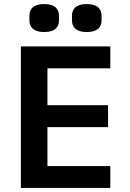

<svg xmlns="http://www.w3.org/2000/svg" viewBox="-20 -927 640 947"><path d="M524 0V-108H214V-300H513V-408H214V-590H524V-698H83V0ZM198 -769C253 -769 271 -795 271 -827V-849C271 -881 253 -907 198 -907C143 -907 125 -881 125 -849V-827C125 -795 143 -769 198 -769ZM408 -769C463 -769 481 -795 481 -827V-849C481 -881 463 -907 408 -907C353 -907 335 -881 335 -849V-827C335 -795 353 -769 408 -769Z"/></svg>

Font: IBM Mono SemiBold
Style: Regular
Weight: 600
Monospace: yes
Designer: Mike Abbink, Paul van der Laan, Pieter van Rosmalen
Foundry: Bold Monday
Version: Version 2.3